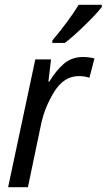

<svg xmlns="http://www.w3.org/2000/svg" viewBox="-20 -785 447 805"><path d="M14 0H97L152 -263Q167 -335 207.5 -400.5Q248 -466 311 -466Q334 -466 355 -459L376 -540Q352 -546 328 -546Q280 -546 247 -517Q214 -488 187 -443H183L194 -536H128ZM199 -605H252Q286 -631 336 -679.5Q386 -728 407 -756V-765H310Q290 -732 260 -691.5Q230 -651 200 -616Z"/></svg>

Font: Noto Sans UI SemiCondensed
Style: Italic
Weight: 400
Width: 4
Italic angle: -12°
Designer: Monotype Design Team
Foundry: Monotype Imaging Inc.
Version: Version 1.901